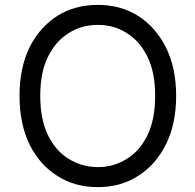

<svg xmlns="http://www.w3.org/2000/svg" viewBox="-20 -757 801 787"><path d="M660 -165Q618 -81 546 -36Q475 10 381 10Q286 10 215 -36Q143 -81 101 -165Q60 -250 60 -364Q60 -478 101 -563Q143 -646 215 -692Q287 -737 381 -737Q474 -737 546 -692Q618 -646 660 -563Q702 -479 702 -364Q702 -249 660 -165ZM585 -523Q553 -589 500 -621Q448 -655 381 -655Q314 -655 261 -621Q207 -587 176 -523Q145 -460 145 -364Q145 -269 176 -204Q207 -140 261 -106Q317 -72 381 -72Q446 -72 500 -106Q553 -138 585 -204Q616 -269 616 -364Q616 -460 585 -523Z"/></svg>

Font: Sinter
Style: Regular
Weight: 400
Foundry: Adobe & rsms
Version: Version 1.000